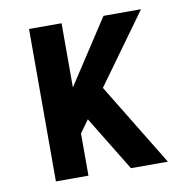

<svg xmlns="http://www.w3.org/2000/svg" viewBox="-65 -583 629 645"><g transform="rotate(-10 250.0 -260.0)"><path d="M75 0V-520H186V-301L329 -520H457L285 -282L457 0H331L218 -185L217 -187L186 -144V0Z"/></g></svg>

Font: Iosevka SS04
Style: Bold
Weight: 700
Monospace: yes
Designer: Belleve Invis
Foundry: Belleve Invis
Version: Version 19.0.0; ttfautohint (v1.8.4)